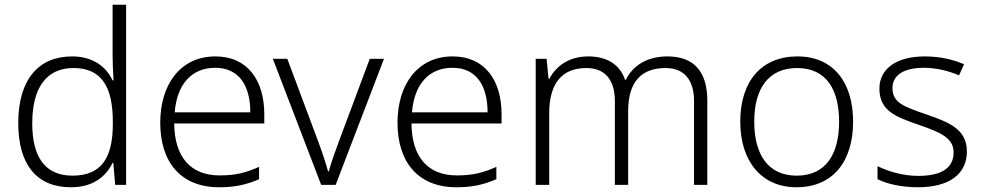

<svg xmlns="http://www.w3.org/2000/svg" viewBox="-20 -831 4145 810"><path d="M279 -41C374 -41 427 -87 455 -144H458L466 -51H512V-811H455V-596C455 -565 457 -523 459 -492H455C428 -549 373 -593 284 -593C142 -593 57 -495 57 -312C57 -134 137 -41 279 -41ZM286 -90C171 -90 116 -167 116 -311C116 -461 176 -544 290 -544C409 -544 456 -464 456 -317V-308C456 -167 409 -90 286 -90Z M889 -593C741 -593 656 -475 656 -313C656 -146 744 -41 904 -41C972 -41 1020 -52 1073 -75V-127C1014 -101 972 -91 906 -91C784 -91 716 -169 715 -310H1095V-349C1095 -491 1025 -593 889 -593ZM888 -545C989 -545 1036 -469 1036 -357H717C727 -478 790 -545 888 -545Z M1335 -51H1396L1600 -583H1540L1408 -230C1392 -187 1376 -141 1367 -108H1364C1355 -141 1340 -187 1324 -230L1192 -583H1131Z M1890 -593C1742 -593 1657 -475 1657 -313C1657 -146 1745 -41 1905 -41C1973 -41 2021 -52 2074 -75V-127C2015 -101 1973 -91 1907 -91C1785 -91 1717 -169 1716 -310H2096V-349C2096 -491 2026 -593 1890 -593ZM1889 -545C1990 -545 2037 -469 2037 -357H1718C1728 -478 1791 -545 1889 -545Z M2796 -593C2713 -593 2651 -557 2620 -494H2617C2595 -560 2539 -593 2462 -593C2379 -593 2325 -551 2298 -499H2294L2286 -583H2240V-51H2297V-353C2297 -482 2353 -544 2454 -544C2528 -544 2574 -499 2574 -404V-51H2630V-362C2630 -486 2686 -544 2788 -544C2862 -544 2908 -499 2908 -404V-51H2964V-406C2964 -536 2901 -593 2796 -593Z M3579 -318C3579 -483 3496 -593 3344 -593C3194 -593 3103 -490 3103 -318C3103 -150 3193 -41 3340 -41C3495 -41 3579 -151 3579 -318ZM3162 -318C3162 -459 3223 -544 3343 -544C3468 -544 3520 -450 3520 -318C3520 -182 3465 -90 3341 -90C3219 -90 3162 -181 3162 -318Z M4059 -192C4059 -286 3984 -315 3889 -348C3797 -380 3745 -396 3745 -459C3745 -515 3794 -545 3878 -545C3931 -545 3985 -531 4026 -513L4047 -560C4001 -580 3945 -593 3881 -593C3765 -593 3690 -543 3690 -457C3690 -364 3758 -338 3857 -304C3953 -271 4003 -247 4003 -188C4003 -127 3959 -89 3854 -89C3791 -89 3729 -107 3682 -130V-75C3721 -56 3779 -41 3853 -41C3984 -41 4059 -96 4059 -192Z"/></svg>

Font: Noto Sans Tamil UI Light
Style: Regular
Weight: 300
Designer: Jelle Bosma - Monotype Design Team
Foundry: Monotype Imaging Inc.
Version: Version 2.004